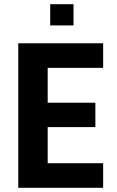

<svg xmlns="http://www.w3.org/2000/svg" viewBox="-20 -894 556 914"><path d="M67 0V-688H471V-571H207V-405H434V-289H207V-117H471V0ZM219 -773V-874H330V-773Z"/></svg>

Font: Saira Semi Condensed SemiBold
Style: Regular
Weight: 600
Width: 4
Designer: Hector Gatti with collaboration of the Omnibus-Type team
Foundry: Omnibus-Type
Version: Version 1.001; ttfautohint (v1.8)